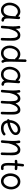

<svg xmlns="http://www.w3.org/2000/svg" viewBox="2334 -3076 777 5486"><g transform="rotate(90 2723.0 -332.5)"><path d="M561.5 14.6Q516.6 14.6 490 -6.8Q463.4 -28.3 450.2 -62.5Q420.4 -20.5 376.5 4.4Q332.5 29.3 273.9 29.3Q208 29.3 159.4 -2.4Q110.8 -34.2 83.7 -88.1Q56.6 -142.1 54.7 -207.5Q53.2 -265.6 70.6 -322Q87.9 -378.4 121.3 -424.3Q154.8 -470.2 202.6 -497.8Q250.5 -525.4 310.5 -525.4Q354 -525.4 388.4 -508.1Q422.9 -490.7 450.7 -461.4L452.6 -486.3Q453.6 -501.5 465.1 -510.7Q476.6 -520 491.7 -517.6Q506.3 -515.6 516.8 -503.4Q527.3 -491.2 526.4 -476.6L510.3 -248.5Q509.3 -235.4 507.8 -222.2Q506.3 -202.6 506.1 -181.4Q505.9 -160.2 506.8 -143.1Q508.8 -108.9 520.8 -84Q532.7 -59.1 571.3 -56.6Q581.1 -54.2 589.4 -46.1Q597.7 -38.1 598.1 -22Q598.1 -6.8 587.4 3.9Q576.7 14.6 561.5 14.6ZM274.4 -43.9Q328.1 -43.9 362.3 -72.5Q396.5 -101.1 414.3 -149.7Q432.1 -198.2 436.5 -258.3L445.8 -390.1Q435.1 -388.2 424.1 -392.6Q413.1 -397 406.7 -406.7Q390.1 -426.3 366.2 -439.2Q342.3 -452.1 310.5 -452.1Q266.6 -452.1 232.2 -430.7Q197.8 -409.2 174.3 -373.5Q150.9 -337.9 139.2 -294.4Q127.4 -251 128.9 -206.5Q131.3 -136.7 168.5 -90.3Q205.6 -43.9 274.4 -43.9Z M714.4 -7.3Q724.1 -111.8 729 -185.5Q733.9 -259.3 733.9 -315.9Q733.9 -363.3 730.7 -403.1Q727.5 -442.9 720.7 -482.9Q718.3 -500 726.8 -510Q735.4 -520 747.6 -523.4Q761.7 -526.9 776.1 -520Q790.5 -513.2 793 -494.6Q797.4 -468.8 800.3 -443.1Q803.2 -417.5 804.7 -391.1Q836.9 -447.3 881.8 -486.1Q926.8 -524.9 986.8 -524.9Q1043.5 -524.9 1077.4 -495.1Q1111.3 -465.3 1126.7 -416.5Q1142.1 -367.7 1142.1 -310.5Q1142.1 -234.4 1141.1 -157.7Q1140.1 -81.1 1136.2 0.5Q1135.7 14.2 1125.7 25.1Q1115.7 36.1 1098.6 36.1Q1080.6 36.1 1071.3 25.4Q1062 14.6 1062.5 0Q1066.4 -69.8 1067.4 -130.4Q1068.4 -190.9 1068.4 -251.5Q1068.4 -308.6 1061.3 -354Q1054.2 -399.4 1034.9 -425.5Q1015.6 -451.7 979 -451.7Q942.4 -451.7 914.6 -428.2Q886.7 -404.8 865.7 -366.5Q844.7 -328.1 829.6 -282.2Q814.5 -236.3 803.2 -190.9Q802.7 -189.5 802.7 -188.5Q800.3 -148.4 796.4 -101.8Q792.5 -55.2 787.1 -0.5Q785.2 17.1 772.7 24.9Q760.3 32.7 746.1 31.2Q732.9 30.3 722.9 20.5Q712.9 10.7 714.4 -7.3Z M1528.8 -524.9Q1609.4 -524.9 1672.9 -464.4L1677.2 -665.5Q1677.7 -680.7 1688.7 -691.2Q1699.7 -701.7 1714.8 -701.2Q1730 -700.7 1740.5 -689.9Q1751 -679.2 1750.5 -664.1L1741.2 -249Q1741.2 -175.3 1743.7 -135Q1746.1 -94.7 1751.5 -75.7Q1756.8 -56.6 1765.6 -45.4Q1775.4 -33.7 1773.4 -18.3Q1771.5 -2.9 1760.3 6.8Q1748.5 16.1 1733.2 14.4Q1717.8 12.7 1708 1.5Q1688 -23.4 1678.7 -57.6Q1646 -17.6 1599.6 5.9Q1553.2 29.3 1498 29.3Q1432.1 29.3 1383.3 -3.2Q1334.5 -35.6 1307.9 -92Q1281.2 -148.4 1281.2 -220.7Q1281.2 -277.8 1299.3 -332.3Q1317.4 -386.7 1350.6 -430.2Q1383.8 -473.6 1429 -499.3Q1474.1 -524.9 1528.8 -524.9ZM1355.5 -219.7Q1355.5 -140.1 1392.8 -92Q1430.2 -43.9 1499 -43.9Q1566.4 -43.9 1610.4 -91.3Q1654.3 -138.7 1667.5 -213.4Q1667.5 -214.8 1668 -215.8Q1668 -224.1 1668 -232.7Q1668 -241.2 1668 -250L1670.9 -374Q1649.4 -374.5 1640.1 -392.1Q1617.7 -421.9 1588.6 -436.8Q1559.6 -451.7 1527.8 -451.7Q1476.6 -451.7 1437.7 -418.2Q1398.9 -384.8 1377.2 -331.8Q1355.5 -278.8 1355.5 -219.7Z M2393.6 14.6Q2348.6 14.6 2322 -6.8Q2295.4 -28.3 2282.2 -62.5Q2252.4 -20.5 2208.5 4.4Q2164.6 29.3 2106 29.3Q2040 29.3 1991.5 -2.4Q1942.9 -34.2 1915.8 -88.1Q1888.7 -142.1 1886.7 -207.5Q1885.3 -265.6 1902.6 -322Q1919.9 -378.4 1953.4 -424.3Q1986.8 -470.2 2034.7 -497.8Q2082.5 -525.4 2142.6 -525.4Q2186 -525.4 2220.5 -508.1Q2254.9 -490.7 2282.7 -461.4L2284.7 -486.3Q2285.6 -501.5 2297.1 -510.7Q2308.6 -520 2323.7 -517.6Q2338.4 -515.6 2348.9 -503.4Q2359.4 -491.2 2358.4 -476.6L2342.3 -248.5Q2341.3 -235.4 2339.8 -222.2Q2338.4 -202.6 2338.1 -181.4Q2337.9 -160.2 2338.9 -143.1Q2340.8 -108.9 2352.8 -84Q2364.7 -59.1 2403.3 -56.6Q2413.1 -54.2 2421.4 -46.1Q2429.7 -38.1 2430.2 -22Q2430.2 -6.8 2419.4 3.9Q2408.7 14.6 2393.6 14.6ZM2106.4 -43.9Q2160.2 -43.9 2194.3 -72.5Q2228.5 -101.1 2246.3 -149.7Q2264.2 -198.2 2268.6 -258.3L2277.8 -390.1Q2267.1 -388.2 2256.1 -392.6Q2245.1 -397 2238.8 -406.7Q2222.2 -426.3 2198.2 -439.2Q2174.3 -452.1 2142.6 -452.1Q2098.6 -452.1 2064.2 -430.7Q2029.8 -409.2 2006.3 -373.5Q1982.9 -337.9 1971.2 -294.4Q1959.5 -251 1960.9 -206.5Q1963.4 -136.7 2000.5 -90.3Q2037.6 -43.9 2106.4 -43.9Z M2546.4 -7.3Q2551.8 -63 2555.4 -109.4Q2559.1 -155.8 2561.5 -195.3Q2561.5 -199.2 2562 -203.6Q2565.9 -267.1 2565.9 -315.9Q2565.9 -363.3 2562.7 -403.1Q2559.6 -442.9 2552.7 -482.9Q2550.3 -500 2559.1 -510.3Q2567.9 -520.5 2580.1 -523.4Q2594.2 -526.4 2608.2 -519.8Q2622.1 -513.2 2625 -494.6Q2631.8 -452.6 2635.3 -413.6Q2663.6 -463.4 2702.4 -494.4Q2741.2 -525.4 2792 -525.4Q2855 -525.4 2887.2 -486.3Q2919.4 -447.3 2932.6 -387.7Q2965.3 -447.8 3011.5 -486.3Q3057.6 -524.9 3118.7 -524.9Q3172.4 -524.9 3201.2 -494.1Q3230 -463.4 3241.2 -414.3Q3252.4 -365.2 3252.4 -310.5Q3252.4 -234.4 3251.7 -157.7Q3251 -81.1 3247.1 0.5Q3246.6 14.6 3236.6 25.4Q3226.6 36.1 3209.5 36.1Q3191.9 36.1 3182.4 25.4Q3172.9 14.6 3173.3 0Q3176.8 -69.8 3177.7 -130.4Q3178.7 -190.9 3178.7 -251.5Q3178.7 -310.5 3173.8 -355.7Q3168.9 -400.9 3152.8 -426.3Q3136.7 -451.7 3103.5 -451.7Q3065.4 -451.7 3035.2 -420.7Q3004.9 -389.6 2982.4 -337.4Q2960 -285.2 2944.8 -221.2Q2944.3 -185.5 2943.1 -155Q2941.9 -124.5 2939.7 -88.1Q2937.5 -51.8 2933.6 2.4Q2932.1 20 2920.2 28.1Q2908.2 36.1 2894 35.2Q2880.4 34.2 2869.9 24.9Q2859.4 15.6 2860.8 -2.4Q2865.2 -61.5 2867.4 -99.6Q2869.6 -137.7 2870.6 -170.7Q2871.6 -203.6 2871.6 -245.6Q2871.6 -304.7 2865.5 -351.3Q2859.4 -397.9 2840.8 -425Q2822.3 -452.1 2784.7 -452.1Q2749 -452.1 2720.7 -419.4Q2692.4 -386.7 2671.4 -332.3Q2650.4 -277.8 2636.2 -212.9Q2633.8 -168.5 2629.4 -116.2Q2625 -64 2619.1 -0.5Q2617.2 17.1 2604.7 24.9Q2592.3 32.7 2578.1 31.2Q2564.9 30.3 2554.9 20.3Q2544.9 10.3 2546.4 -7.3Z M3837.4 -36.6Q3794.4 2 3743.2 15.6Q3691.9 29.3 3641.1 29.3Q3559.6 29.3 3498 -12Q3436.5 -53.2 3418 -144.5Q3404.3 -145 3394.5 -154.8Q3384.8 -164.6 3383.8 -178.2Q3382.8 -191.9 3390.9 -202.6Q3398.9 -213.4 3411.6 -216.3Q3412.1 -273.4 3431.6 -328.6Q3451.2 -383.8 3487.3 -428.2Q3523.4 -472.7 3574 -499Q3624.5 -525.4 3686.5 -525.4Q3722.2 -525.4 3757.1 -510.5Q3792 -495.6 3815.2 -466.1Q3838.4 -436.5 3838.4 -393.1Q3838.4 -354.5 3820.6 -324.7Q3802.7 -294.9 3778.8 -274.7Q3754.9 -254.4 3736.8 -243.7Q3621.1 -174.8 3491.7 -152.8Q3505.4 -95.7 3544.2 -69.8Q3583 -43.9 3641.1 -43.9Q3684.6 -43.9 3722.4 -54.9Q3760.3 -65.9 3787.6 -91.3Q3798.8 -101.1 3814.2 -100.6Q3829.6 -100.1 3839.8 -88.9Q3849.6 -77.6 3849.1 -62.3Q3848.6 -46.9 3837.4 -36.6ZM3684.6 -452.1Q3629.9 -452.1 3585.2 -420.7Q3540.5 -389.2 3513.4 -337.6Q3486.3 -286.1 3484.9 -225.6Q3542 -235.4 3595.7 -254.6Q3649.4 -273.9 3696.8 -302.2Q3727.1 -319.8 3747.1 -340.6Q3767.1 -361.3 3767.1 -387.7Q3767.1 -417.5 3742.9 -434.8Q3718.8 -452.1 3684.6 -452.1Z M3987.8 -7.3Q3997.6 -111.8 4002.4 -185.5Q4007.3 -259.3 4007.3 -315.9Q4007.3 -363.3 4004.2 -403.1Q4001 -442.9 3994.1 -482.9Q3991.7 -500 4000.2 -510Q4008.8 -520 4021 -523.4Q4035.2 -526.9 4049.6 -520Q4064 -513.2 4066.4 -494.6Q4070.8 -468.8 4073.7 -443.1Q4076.7 -417.5 4078.1 -391.1Q4110.4 -447.3 4155.3 -486.1Q4200.2 -524.9 4260.3 -524.9Q4316.9 -524.9 4350.8 -495.1Q4384.8 -465.3 4400.1 -416.5Q4415.5 -367.7 4415.5 -310.5Q4415.5 -234.4 4414.6 -157.7Q4413.6 -81.1 4409.7 0.5Q4409.2 14.2 4399.2 25.1Q4389.2 36.1 4372.1 36.1Q4354 36.1 4344.7 25.4Q4335.4 14.6 4335.9 0Q4339.8 -69.8 4340.8 -130.4Q4341.8 -190.9 4341.8 -251.5Q4341.8 -308.6 4334.7 -354Q4327.6 -399.4 4308.3 -425.5Q4289.1 -451.7 4252.4 -451.7Q4215.8 -451.7 4188 -428.2Q4160.2 -404.8 4139.2 -366.5Q4118.2 -328.1 4103 -282.2Q4087.9 -236.3 4076.7 -190.9Q4076.2 -189.5 4076.2 -188.5Q4073.7 -148.4 4069.8 -101.8Q4065.9 -55.2 4060.5 -0.5Q4058.6 17.1 4046.1 24.9Q4033.7 32.7 4019.5 31.2Q4006.3 30.3 3996.3 20.5Q3986.3 10.7 3987.8 -7.3Z M4840.3 -396Q4838.4 -380.9 4826.4 -371.6Q4814.5 -362.3 4799.8 -364.3Q4759.8 -369.1 4715.3 -370.1Q4711.9 -321.3 4710 -272.2Q4708 -223.1 4708 -173.3Q4708 -142.1 4711.2 -112.3Q4714.4 -82.5 4726.8 -63.2Q4739.3 -43.9 4766.6 -43.9Q4780.3 -43.9 4796.4 -46.9Q4811 -49.8 4823.5 -41Q4835.9 -32.2 4838.9 -17.6Q4841.8 -2.9 4833 9.8Q4824.2 22.5 4809.6 25.4Q4797.9 27.3 4787.1 28.3Q4776.4 29.3 4766.6 29.3Q4721.2 29.3 4694.6 8.5Q4668 -12.2 4655 -44.2Q4642.1 -76.2 4638.4 -110.8Q4634.8 -145.5 4634.8 -173.3Q4634.8 -222.7 4636.7 -271.5Q4638.7 -320.3 4642.1 -368.7Q4613.8 -367.2 4586.4 -364.3Q4571.8 -362.3 4559.6 -371.6Q4547.4 -380.9 4545.9 -396Q4543.9 -410.6 4553.2 -422.9Q4562.5 -435.1 4577.6 -436.5Q4611.3 -440.9 4647.9 -442.4Q4651.4 -481.4 4655.5 -520.5Q4659.7 -559.6 4664.1 -598.1Q4665.5 -612.8 4677.5 -622.3Q4689.5 -631.8 4704.6 -629.9Q4719.2 -628.4 4728.8 -616.5Q4738.3 -604.5 4736.3 -589.4Q4731.9 -552.7 4728 -516.1Q4724.1 -479.5 4721.2 -442.9Q4743.7 -442.4 4765.6 -440.9Q4787.6 -439.5 4809.1 -436.5Q4823.7 -434.6 4833.3 -422.6Q4842.8 -410.6 4840.3 -396Z M5168.9 -525.4Q5224.6 -525.4 5266.4 -502Q5308.1 -478.5 5336.2 -440.2Q5364.3 -401.9 5378.2 -355.5Q5392.1 -309.1 5392.1 -262.7Q5392.1 -211.4 5376.5 -159.9Q5360.8 -108.4 5330.8 -65.7Q5300.8 -22.9 5256.8 3.2Q5212.9 29.3 5155.8 29.3Q5103 29.3 5061.8 6.6Q5020.5 -16.1 4991.9 -54.2Q4963.4 -92.3 4948.2 -139.9Q4933.1 -187.5 4933.1 -237.3Q4933.1 -288.6 4947.5 -339.4Q4961.9 -390.1 4991.2 -432.4Q5020.5 -474.6 5064.7 -500Q5108.9 -525.4 5168.9 -525.4ZM5168.9 -452.1Q5118.7 -452.1 5082.3 -422.9Q5045.9 -393.6 5026.6 -345Q5007.3 -296.4 5007.3 -237.3Q5007.3 -182.6 5026.9 -138.9Q5046.4 -95.2 5080.1 -69.6Q5113.8 -43.9 5155.8 -43.9Q5202.1 -43.9 5239 -74.5Q5275.9 -105 5297.4 -155Q5318.8 -205.1 5318.8 -262.7Q5318.8 -313.5 5300.3 -356.7Q5281.7 -399.9 5248 -426Q5214.4 -452.1 5168.9 -452.1Z"/></g></svg>

Font: Mikhak Regular
Style: Regular
Weight: 400
Designer: Amin Abedi
Version: Version 3.3